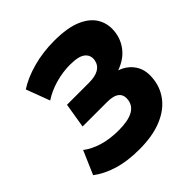

<svg xmlns="http://www.w3.org/2000/svg" viewBox="-193 -861 1018 1018"><g transform="rotate(-45 316.0 -352.5)"><path d="M278 11Q189 11 122 -9.5Q55 -30 8 -66L65 -198Q101 -170 153.5 -154Q206 -138 273 -138Q409 -138 421 -215Q432 -288 335 -288H151L174 -428H339Q434 -428 445 -492Q450 -526 425 -546.5Q400 -567 335 -567Q281 -567 226 -551.5Q171 -536 127 -507L77 -640Q131 -675 206 -695.5Q281 -716 366 -716Q466 -716 526 -689.5Q586 -663 610.5 -617Q635 -571 626 -514Q618 -464 585.5 -425Q553 -386 495 -365Q548 -347 576 -302.5Q604 -258 593 -190Q584 -132 546 -86.5Q508 -41 441 -15Q374 11 278 11Z"/></g></svg>

Font: Mulish Black
Style: Italic
Weight: 900
Italic angle: -9°
Designer: Vernon Adams
Foundry: Vernon Adams
Version: Version 3.603; ttfautohint (v1.8.3)